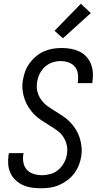

<svg xmlns="http://www.w3.org/2000/svg" viewBox="-20 -1000 540 1028"><path d="M199 8Q174 8 149.5 4.5Q125 1 103 -9Q81 -19 63.5 -35.5Q46 -52 36 -73.5Q26 -95 24 -120Q22 -145 26 -171L28 -180H106L105 -174Q101 -151 105.5 -128.5Q110 -106 124.5 -90.5Q139 -75 160.5 -68.5Q182 -62 206 -62Q228 -62 251 -68.5Q274 -75 292.5 -91Q311 -107 323 -129Q335 -151 338 -173Q343 -200 337 -225Q331 -250 317 -270Q303 -290 282.5 -304Q262 -318 241 -331Q220 -344 199.5 -357.5Q179 -371 162 -388.5Q145 -406 132 -427Q119 -448 111 -471.5Q103 -495 100.5 -521Q98 -547 103 -573Q107 -597 115.5 -619.5Q124 -642 139 -662.5Q154 -683 173.5 -699Q193 -715 215.5 -725Q238 -735 262 -739Q286 -743 310 -743Q335 -743 358.5 -739Q382 -735 403.5 -725Q425 -715 441 -698Q457 -681 466 -659.5Q475 -638 477 -613.5Q479 -589 475 -564L474 -555H396L397 -561Q400 -583 397 -605Q394 -627 380.5 -643Q367 -659 346.5 -666Q326 -673 303 -673Q282 -673 260 -665.5Q238 -658 220.5 -642Q203 -626 192.5 -605Q182 -584 179 -562Q174 -536 180 -511Q186 -486 200.5 -466Q215 -446 235 -431.5Q255 -417 276 -404.5Q297 -392 317.5 -378Q338 -364 355 -346.5Q372 -329 385 -308.5Q398 -288 406 -264Q414 -240 416.5 -214Q419 -188 415 -162Q411 -138 401.5 -114.5Q392 -91 376.5 -70.5Q361 -50 340 -34.5Q319 -19 296 -9Q273 1 248 4.5Q223 8 199 8ZM317 -795 272 -835 413 -980 466 -930Z"/></svg>

Font: Iosevka
Style: Italic
Weight: 400
Italic angle: -9°
Monospace: yes
Designer: Belleve Invis
Foundry: Belleve Invis
Version: Version 32.5.0; ttfautohint (v1.8.4)